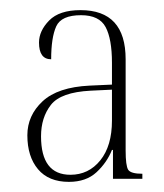

<svg xmlns="http://www.w3.org/2000/svg" viewBox="-20 -739 323 379"><path d="M116 -380Q76 -380 55 -405Q34 -430 34 -472Q34 -511 64 -539Q94 -567 157 -570L201 -572V-615Q201 -662 188.5 -685.5Q176 -709 140 -709Q101 -709 91 -687Q81 -665 81 -622Q57 -622 57 -655Q57 -678 77 -698.5Q97 -719 139 -719Q228 -719 228 -622V-442Q228 -412 233 -404Q238 -396 261 -396V-386H203V-443H201Q191 -418 170.5 -399Q150 -380 116 -380ZM119 -394Q155 -394 178 -422.5Q201 -451 201 -501V-562L159 -560Q100 -557 80.5 -532Q61 -507 61 -470Q61 -394 119 -394Z"/></svg>

Font: Noto Serif Display Condensed Thin
Style: Regular
Weight: 100
Width: 3
Designer: Monotype Design Team
Foundry: Monotype Imaging Inc.
Version: Version 2.009